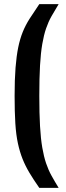

<svg xmlns="http://www.w3.org/2000/svg" viewBox="-20 -763 322 933"><path d="M171 150Q143 110 123 76.5Q103 43 89.5 9Q76 -25 67 -66.5Q58 -108 54.5 -163.5Q51 -219 51 -297Q51 -377 55.5 -434Q60 -491 68.5 -532.5Q77 -574 90.5 -607.5Q104 -641 124.5 -673Q145 -705 171 -743H265Q246 -712 230.5 -684.5Q215 -657 204 -625Q193 -593 185.5 -549.5Q178 -506 174.5 -445Q171 -384 171 -297Q171 -211 174.5 -150Q178 -89 185.5 -45.5Q193 -2 204 30.5Q215 63 230.5 91Q246 119 265 150Z"/></svg>

Font: Saira Condensed
Style: Bold
Weight: 700
Width: 3
Designer: Hector Gatti with collaboration of the Omnibus-Type team
Foundry: Omnibus-Type
Version: Version 1.101